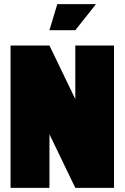

<svg xmlns="http://www.w3.org/2000/svg" viewBox="-20 -908 602 928"><path d="M444 -888 344 -762H219L257 -888ZM531 0H344L219 -259V0H31V-688H219L344 -429V-688H531Z"/></svg>

Font: CostaRica
Style: Normal
Weight: 900
Version: Version 1.3